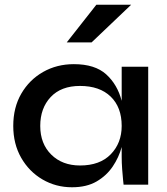

<svg xmlns="http://www.w3.org/2000/svg" viewBox="-20 -780 706 811"><path d="M284 11Q216 11 159.5 -22Q103 -55 69.5 -113.5Q36 -172 36 -248Q36 -326 70 -384.5Q104 -443 162 -476Q220 -509 292 -509Q381 -509 428.5 -466Q476 -423 494 -354V-498H606V0H502Q502 0 500 -19Q498 -38 496 -65.5Q494 -93 494 -118V-159Q482 -115 456 -76.5Q430 -38 388 -13.5Q346 11 284 11ZM318 -81Q402 -81 448 -128.5Q494 -176 494 -248Q494 -327 447.5 -372Q401 -417 318 -417Q238 -417 194 -370Q150 -323 150 -248Q150 -173 196.5 -127Q243 -81 318 -81ZM262 -601 387 -760H534L367 -601Z"/></svg>

Font: Syne SemiBold
Style: Regular
Weight: 600
Designer: Lucas Descroix
Foundry: Bonjour Monde
Version: Version 2.200; ttfautohint (v1.8.4)